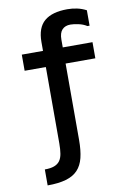

<svg xmlns="http://www.w3.org/2000/svg" viewBox="-100 -786 699 1043"><g transform="rotate(-10 250.0 -264.0)"><path d="M439 -617Q419 -630 392.5 -635.5Q366 -641 349 -641Q320 -641 303.5 -623.5Q287 -606 287 -569V-526H451V-437H287V-16Q287 42 277 82.5Q267 123 243 148.5Q219 174 178 186Q137 198 76 198V110Q108 110 128 102.5Q148 95 159 80Q170 65 174 41Q178 17 178 -16V-437H61V-526H178V-575Q178 -654 220.5 -690Q263 -726 347 -726Q374 -726 400 -720.5Q426 -715 451 -702V-617Z"/></g></svg>

Font: D2Coding
Style: Bold
Weight: 700
Monospace: yes
Designer: Yong-Rak Park; Jeong-Hwan Yoon; Sang-Min Lee;
Foundry: NHN Corporation
Version: Version 1.3.2; Build 20180524